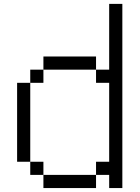

<svg xmlns="http://www.w3.org/2000/svg" viewBox="-20 -953 707 973"><path d="M600 -933.3V0H533.3V-66.7H466.7V-133.3H533.3V-533.3H466.7V-600H533.3V-933.3ZM133.3 -133.3H66.7V-533.3H133.3ZM133.3 -66.7V-133.3H200V-66.7ZM133.3 -533.3V-600H200V-533.3ZM200 -66.7H466.7V0H200ZM200 -600V-666.7H466.7V-600Z"/></svg>

Font: Galmuri14 Regular
Style: Regular
Weight: 400
Designer: Lee Minseo (quiple)
Version: Version 2.399;hotconv 1.1.1;makeotfexe 2.6.0 DEVELOPMENT